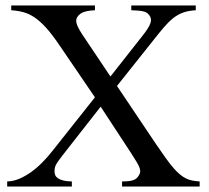

<svg xmlns="http://www.w3.org/2000/svg" viewBox="-20 -682 763 702"><path d="M426.3 0V-18.6Q451.2 -18.6 464.6 -22.5Q478 -26.4 484.9 -36.6Q490.2 -43.9 491.9 -50.3Q493.7 -56.6 491.2 -65.4Q488.8 -74.2 481.2 -87.2Q473.6 -100.1 460 -121.1L348.1 -292L208.5 -113.8Q198.7 -101.1 192.9 -92.8Q187 -84.5 184.1 -78.4Q181.2 -72.3 180.2 -67.1Q179.2 -62 179.2 -56.2Q179.2 -48.3 181.9 -41.7Q184.6 -35.2 191.7 -30.3Q198.7 -25.4 210.9 -22.2Q223.1 -19 242.7 -18.6V0H6.3V-18.6Q28.3 -19 50.3 -28.3Q72.3 -37.6 93.5 -52.7Q114.7 -67.9 134 -87.4Q153.3 -106.9 169.9 -127.9L327.1 -326.2L196.3 -518.1Q170.9 -555.7 149.4 -579.6Q127.9 -603.5 107.7 -617.4Q87.4 -631.3 66.4 -637.2Q45.4 -643.1 21 -644.5V-662.1H327.1V-644.5Q289.1 -643.1 273.4 -631.3Q266.1 -625.5 262.2 -619.1Q258.3 -612.8 258.8 -604Q259.3 -595.2 264.9 -583.5Q270.5 -571.8 281.7 -554.7L383.8 -402.3L501.5 -551.8Q522.5 -578.1 529.3 -595.5Q536.1 -612.8 526.4 -625.5Q522.9 -630.4 518.8 -633.8Q514.6 -637.2 507.6 -639.4Q500.5 -641.6 489.3 -642.8Q478 -644 460 -644.5V-662.1H695.8V-644.5Q668.9 -643.1 649.4 -636Q629.9 -628.9 613 -615.5Q596.2 -602.1 579.3 -582.3Q562.5 -562.5 541 -535.2L407.7 -367.7L550.3 -155.3Q570.3 -126 585.7 -104.5Q601.1 -83 614 -68.1Q627 -53.2 638.2 -43.9Q649.4 -34.7 660.6 -29.3Q671.9 -23.9 683.8 -21.7Q695.8 -19.5 710 -18.6V0Z"/></svg>

Font: Doulos SIL APac
Style: Regular
Weight: 400
Designer: Walt Agee, Victor Gaultney, Peter Martin, Debbi Hosken, Becca Hirsbrunner
Foundry: SIL International
Version: Version 5.000